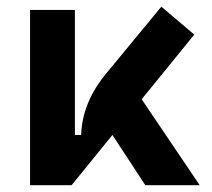

<svg xmlns="http://www.w3.org/2000/svg" viewBox="-20 -547 626 567"><path d="M68.8 0H191.4L312 -148.4L409.2 0H569.8L398.4 -253.9L553.7 -444.8L456.5 -527.3L294.9 -331.5C247.1 -274.4 221.7 -213.4 219.7 -148.4H201.2V-517.6H68.8Z"/></svg>

Font: Cascadia Mono NF
Style: Bold
Weight: 700
Monospace: yes
Designer: Aaron Bell
Foundry: Saja Typeworks
Version: Version 2404.023